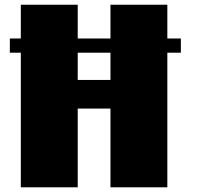

<svg xmlns="http://www.w3.org/2000/svg" viewBox="-20 -799 905 819"><path d="M751.5 -634.8V-574.2H22V-634.8ZM693.8 -778.8V0H451.2V-335.9H311.5V0H68.8V-778.8H311.5V-458H451.2V-778.8Z"/></svg>

Font: Coda Caption ExtraBold
Style: Regular
Weight: 800
Designer: vernon adams
Foundry: vernon adams
Version: Version 1.002